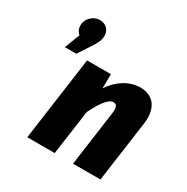

<svg xmlns="http://www.w3.org/2000/svg" viewBox="-171 -911 1035 1061"><g transform="rotate(30 346.0 -381.0)"><path d="M168 -762C128 -762 94 -730 89 -694C85 -665 96 -645 111 -632L74 -535H147L199 -615C220 -647 229 -665 232 -687C238 -730 210 -762 168 -762ZM548 -551C478 -551 411 -508 368 -442L369 -533H217L143 0H318L358 -285C395 -360 428 -406 460 -406C478 -406 490 -394 483 -346L435 0H610L664 -389C678 -491 632 -551 548 -551Z"/></g></svg>

Font: Fira Sans ExtraBold
Style: Italic
Weight: 800
Italic angle: -8°
Designer: bBox Type GmbH & Carrois Corporate GbR & Edenspiekermann AG
Foundry: bBox Type GmbH & Carrois Corporate GbR & Edenspiekermann AG
Version: Version 4.301;PS 004.301;hotconv 1.0.88;makeotf.lib2.5.64775